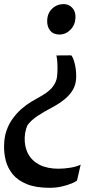

<svg xmlns="http://www.w3.org/2000/svg" viewBox="-28 -769 504 940"><path d="M322.5 -497Q330 -485.5 335 -468.5Q340 -451.5 342.8 -431.8Q345.5 -412 345 -391Q344.5 -357.5 329.8 -331.2Q315 -305 289.2 -283.8Q263.5 -262.5 229 -244Q188 -222.5 156.5 -201.8Q125 -181 106.5 -156Q103 -148.5 100 -138.8Q97 -129 95.2 -118.2Q93.5 -107.5 93 -97.5Q91 -51 109.8 -16Q128.5 19 166.2 38Q204 57 258 57Q286 57 316.5 52Q347 47 367 37L349 115Q342.5 121 322.5 129.2Q302.5 137.5 274.5 144Q246.5 150.5 215.5 150.5Q147 150.5 102.8 132.2Q58.5 114 34 83.8Q9.5 53.5 0.2 17Q-9 -19.5 -8 -56Q-7.5 -96.5 3.5 -128.5Q14.5 -160.5 32 -185Q53 -214.5 76 -234.8Q99 -255 124.5 -270.5Q150 -286 177.5 -301Q199.5 -313.5 215.8 -328.5Q232 -343.5 241.5 -362Q251 -380.5 252 -401.5Q253.5 -418.5 253.5 -437.2Q253.5 -456 252 -472Q250.5 -488 248 -497.5L316 -498ZM341.5 -682Q340 -646.5 316.8 -623.2Q293.5 -600 263 -600Q233 -600 217.5 -619.5Q202 -639 203 -668Q204 -704.5 227.5 -726.8Q251 -749 284 -749Q309 -749 326 -730.5Q343 -712 341.5 -682Z"/></svg>

Font: Merriweather 24pt SemiBold
Style: Italic
Weight: 600
Italic angle: -7.8°
Version: Version 2.101